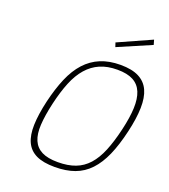

<svg xmlns="http://www.w3.org/2000/svg" viewBox="-164 -1038 1021 1163"><g transform="rotate(20 346.5 -456.5)"><path d="M332 -25Q397 -25 444.5 -43Q492 -61 527 -100Q562 -139 587 -200Q612 -261 632 -347Q651 -428 653.5 -489.5Q656 -551 639 -592.5Q622 -634 583.5 -654.5Q545 -675 482 -675Q418 -675 370.5 -654.5Q323 -634 287 -593Q251 -552 226 -490.5Q201 -429 182 -347Q163 -264 159.5 -203.5Q156 -143 173 -103.5Q190 -64 228.5 -44.5Q267 -25 332 -25ZM324 9Q250 9 205 -12.5Q160 -34 139.5 -78Q119 -122 121 -189Q123 -256 144 -347Q165 -436 194 -504Q223 -572 264.5 -617.5Q306 -663 361.5 -686Q417 -709 490 -709Q563 -709 608 -686Q653 -663 673.5 -618Q694 -573 692.5 -505Q691 -437 670 -347Q648 -252 618.5 -185Q589 -118 548 -74.5Q507 -31 452 -11Q397 9 324 9ZM627 -922 636 -891 422 -799 413 -826Z"/></g></svg>

Font: Panefresco 1wt
Style: Italic
Weight: 250
Version: Version 1.000